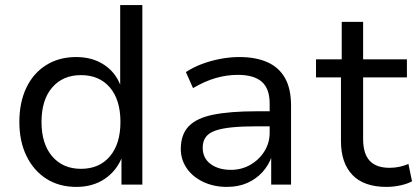

<svg xmlns="http://www.w3.org/2000/svg" viewBox="-20 -725 1648 754"><path d="M280 9Q212 9 162 -23Q112 -55 84 -112.5Q56 -170 56 -246Q56 -323 83.5 -380.5Q111 -438 161.5 -469.5Q212 -501 279 -501Q343 -501 389 -470.5Q435 -440 454 -387H452V-705H539V0H457V-110H460Q439 -55 392 -23Q345 9 280 9ZM298 -62Q370 -62 411.5 -111Q453 -160 453 -246Q453 -333 411.5 -381.5Q370 -430 298 -430Q227 -430 185 -381.5Q143 -333 143 -246Q143 -160 185 -111Q227 -62 298 -62Z M871 9Q820 9 778.5 -10.5Q737 -30 713.5 -64Q690 -98 690 -140Q690 -196 720.5 -228.5Q751 -261 817 -274.5Q883 -288 988 -288H1053V-229H991Q933 -229 892 -225Q851 -221 825.5 -212Q800 -203 788 -186.5Q776 -170 776 -145Q776 -104 807 -81Q838 -58 887 -58Q929 -58 963.5 -78Q998 -98 1018.5 -131Q1039 -164 1039 -204V-318Q1039 -377 1008 -404Q977 -431 914 -431Q870 -431 827 -418.5Q784 -406 738 -379L710 -442Q739 -461 774 -474Q809 -487 846.5 -494Q884 -501 920 -501Q984 -501 1029.5 -481Q1075 -461 1099 -419Q1123 -377 1123 -310V0H1045V-110H1047Q1035 -76 1010.5 -49Q986 -22 951 -6.5Q916 9 871 9Z M1498 9Q1409 9 1364 -38Q1319 -85 1319 -171V-421H1221V-492H1322V-639H1406V-492H1578V-421H1406V-179Q1406 -122 1431.5 -94Q1457 -66 1510 -66Q1530 -66 1548.5 -70Q1567 -74 1584 -81L1598 -13Q1580 -3 1552.5 3Q1525 9 1498 9Z"/></svg>

Font: Nunito Sans 9pt
Style: Regular
Weight: 400
Version: Version 3.101;gftools[0.9.27]